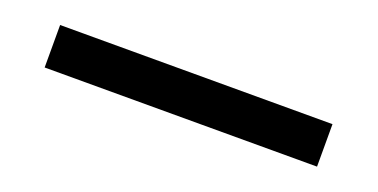

<svg xmlns="http://www.w3.org/2000/svg" viewBox="-20 -102 711 361"><g transform="rotate(20 335.5 78.5)"><path d="M62 121V36H607V121Z"/></g></svg>

Font: Host Grotesk Light
Style: Regular
Weight: 400
Version: Version 1.003